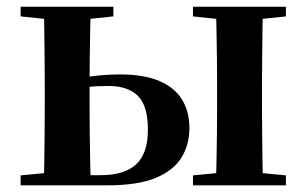

<svg xmlns="http://www.w3.org/2000/svg" viewBox="-20 -556 925 576"><path d="M171.3 0V-30.5H283.3Q352.9 -30.5 388.3 -62.9Q423.7 -95.4 423.7 -166.5Q423.7 -238.7 393.7 -268.4Q363.6 -298.1 304.9 -298.1Q269.8 -298.1 241.7 -294.9Q213.5 -291.8 186.7 -285.8V-316.8Q225.3 -324 264.7 -328.3Q304.1 -332.7 340.1 -332.7Q412.5 -332.7 458.3 -312.9Q504.1 -293.2 526.2 -257.1Q548.2 -221 548.2 -172.1Q548.2 -122.3 524.5 -83.4Q500.8 -44.5 446.9 -22.2Q393 0 302.2 0ZM111.3 0Q112.3 -25.5 112.8 -67.4Q113.3 -109.4 113.8 -154.7Q114.3 -200 114.3 -234.8V-301.2Q114.3 -335.7 113.8 -381Q113.3 -426.4 112.8 -468.7Q112.3 -511 111.3 -535.7H252.4Q251.4 -511 250.6 -468.7Q249.7 -426.4 249.2 -381Q248.7 -335.7 248.7 -301V-234.8Q248.7 -200 249.2 -154.7Q249.7 -109.4 250.6 -67.4Q251.4 -25.5 252.4 0ZM627.3 0Q628.6 -25.5 629.4 -67.4Q630.3 -109.4 630.8 -154.7Q631.3 -200 631.3 -234.8V-301.2Q631.3 -335.7 630.8 -381Q630.3 -426.4 629.4 -468.7Q628.6 -511 627.3 -535.7H769Q768 -511 767.5 -468.7Q767 -426.4 766.5 -381Q766 -335.7 766 -301.2V-234.8Q766 -200 766.5 -154.7Q767 -109.4 767.5 -67.4Q768 -25.5 769 0ZM41.9 -506.8V-535.7H320.1V-506.8L212.9 -495.5H150.3ZM558.9 0V-29.9L666.9 -40.2H730.2L837.7 -29.9V0ZM558.9 -506.8V-535.7H837.7V-506.8L730.2 -495.5H666.9ZM41.9 0V-29.9L150.3 -40.2H183V0Z"/></svg>

Font: Noto Serif JP
Style: Regular
Weight: 200
Designer: Ryoko NISHIZUKA 西塚涼子 (kana & ideographs); Frank Grießhammer (Latin, Greek & Cyrillic); Wenlong ZHANG 张文龙 (bopomofo); San
Foundry: Adobe
Version: Version 2.001;hotconv 1.1.0;makeotfexe 2.6.0